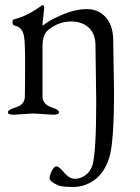

<svg xmlns="http://www.w3.org/2000/svg" viewBox="-20 -450 553 758"><path d="M147.9 -268.1V-68.8Q147.9 -36.6 189.9 -23.9Q212.9 -16.6 212.9 -6.8Q212.9 2.9 189.9 2.9L111.8 -2L34.2 2.9Q11.2 2.9 11.2 -6.3Q11.7 -15.6 29.3 -21.5Q46.9 -27.3 54.7 -31.2Q75.7 -41.5 78.1 -65.9Q79.1 -112.8 79.1 -201.2Q79.1 -289.6 74.2 -310.1Q66.4 -344.2 37.1 -349.1Q29.3 -351.6 29.3 -362.3Q29.3 -373 36.1 -374Q87.9 -386.2 146 -429.2Q147 -430.2 149.4 -430.2Q151.9 -430.2 154.8 -420.9L147.9 -356Q147.9 -349.1 148.9 -348.1Q167 -366.2 221.7 -390.1Q276.4 -414.1 322.3 -414.1Q368.2 -414.1 396.5 -382.8Q425.8 -351.6 426.8 -294.9L430.2 -89.8Q430.2 116.2 410.6 174.8Q391.1 233.4 352.5 260.7Q314 288.1 270.5 288.1Q227.1 288.1 210.9 282.2Q175.8 267.1 175.8 254.4Q175.8 242.2 184.6 224.6Q193.4 207 203.1 207Q212.9 207 233.4 231.4Q253.9 255.9 275.9 255.9Q297.9 255.9 317.9 241.2Q337.9 226.6 345.2 201.2Q359.9 150.4 359.9 -49.8L356.9 -272Q356.9 -314.9 331.5 -339.8Q305.7 -365.2 259.8 -365.2Q213.9 -365.2 172.9 -334Q147.9 -315.9 147.9 -268.1Z"/></svg>

Font: EBGaramond
Style: Regular
Weight: 400
Version: Version 000.012g